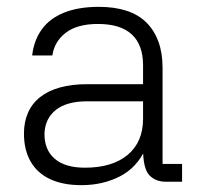

<svg xmlns="http://www.w3.org/2000/svg" viewBox="-20 -531 578 561"><path d="M512 0H465Q434 0 416 -19.5Q398 -39 398 -96H405Q380 -41 330 -15.5Q280 10 218 10Q164 10 126.5 -7.5Q89 -25 69.5 -59Q50 -93 50 -141Q50 -175 62 -202Q74 -229 97.5 -247.5Q121 -266 155.5 -275.5Q190 -285 234 -285H398V-340Q398 -400 365 -430.5Q332 -461 266 -461Q206 -461 172.5 -435.5Q139 -410 133 -369H74Q79 -413 102 -445Q125 -477 167 -494Q209 -511 269 -511Q315 -511 350 -499.5Q385 -488 408 -465Q431 -442 443 -409Q455 -376 455 -332V-52H512ZM110 -142Q109 -94 139.5 -67.5Q170 -41 228 -41Q308 -41 353 -78.5Q398 -116 398 -184V-235H235Q175 -235 143.5 -210Q112 -185 110 -142Z"/></svg>

Font: 42dot Sans Light Light
Style: Regular
Weight: 300
Version: Version 1.000